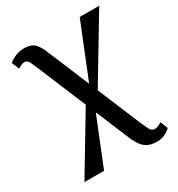

<svg xmlns="http://www.w3.org/2000/svg" viewBox="-185 -659 949 1025"><g transform="rotate(-30 289.0 -146.5)"><path d="M484 247Q455 247 433.5 238.5Q412 230 395.5 209.5Q379 189 364 154L131 -404Q118 -435 111 -450Q104 -465 97.5 -470Q91 -475 81 -475Q70 -475 59.5 -469.5Q49 -464 40 -459L21 -505Q44 -523 67.5 -531.5Q91 -540 116 -540Q144 -540 162 -531.5Q180 -523 194 -502Q208 -481 222 -445L455 113Q467 140 474 155Q481 170 489 176Q497 182 508 182Q517 182 528.5 177.5Q540 173 550 166L569 212Q549 230 529 238.5Q509 247 484 247ZM39 240 293 -183 304 -117 160 240ZM324 -113 314 -179 458 -536H578Z"/></g></svg>

Font: ET Text
Style: Regular
Weight: 470
Designer: Monotype Design Team
Foundry: Monotype Imaging Inc.
Version: Version 2.009